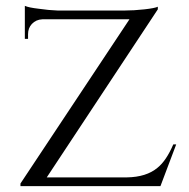

<svg xmlns="http://www.w3.org/2000/svg" viewBox="-20 -637 648 657"><path d="M583 -143 529 0H50V-9L423 -571H125Q103 -570 89 -555Q76 -541 76 -520V-504H65V-617Q78 -611 113 -607Q147 -602 177 -601H407Q438 -601 474 -605Q510 -609 520 -614V-605L140 -30H414Q481 -31 519 -63Q549 -87 573 -143Z"/></svg>

Font: Cinzel(RUS BY LYAJKA)
Style: Regular
Weight: 400
Designer: Natanael Gama
Version: Version 1.001;PS 001.001;hotconv 1.0.56;makeotf.lib2.0.21325